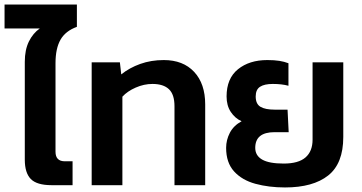

<svg xmlns="http://www.w3.org/2000/svg" viewBox="-38 -814 1591 844"><path d="M189 0Q124 0 97.5 -27Q71 -54 71 -112V-542Q71 -595 89 -631.5Q107 -668 137 -689H-18V-794H300V-696Q250 -678 228 -639.5Q206 -601 206 -536V-147Q206 -105 247 -105H281V0Z M365 0V-540H489L495 -487Q531 -516 578.5 -533Q626 -550 682 -550Q767 -550 815.5 -498Q864 -446 864 -355V0H729V-347Q729 -399 704.5 -422Q680 -445 632 -445Q595 -445 558.5 -429Q522 -413 500 -389V0Z M1215 10Q1144 10 1085 -6Q1026 -22 991 -60.5Q956 -99 956 -164Q956 -199 972.5 -230.5Q989 -262 1024 -281Q995 -294 976.5 -322Q958 -350 958 -390Q958 -469 1008 -509.5Q1058 -550 1137 -550Q1168 -550 1190 -546.5Q1212 -543 1230 -536V-437Q1201 -445 1161 -445Q1124 -445 1105 -432.5Q1086 -420 1086 -390Q1086 -357 1107 -344.5Q1128 -332 1170 -332H1226L1231 -233H1169Q1084 -233 1084 -164Q1084 -130 1114.5 -112.5Q1145 -95 1209 -95Q1274 -95 1305 -122Q1336 -149 1336 -200V-540H1471V-212Q1471 -95 1404.5 -42.5Q1338 10 1215 10Z"/></svg>

Font: Kanit Medium
Style: Regular
Weight: 500
Designer: Katatrad Team
Foundry: CadsonDemak
Version: Version 2.000; ttfautohint (v1.8.3)